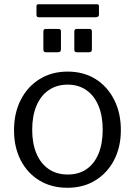

<svg xmlns="http://www.w3.org/2000/svg" viewBox="-20 -879 639 909"><path d="M299 10Q223.5 10 166.5 -24.6Q109.4 -59.3 77.9 -120.8Q46.4 -182.3 46.4 -262Q46.4 -344.6 78.7 -407.1Q110.9 -469.6 168.1 -504.8Q225.3 -540 300 -540Q376 -540 432.4 -504.7Q488.7 -469.4 520.4 -406.9Q552.2 -344.4 552.2 -263.4Q552.2 -183 520.3 -121.5Q488.4 -60 431.6 -25Q374.8 10 299 10ZM300.7 -52.8Q353.1 -52.8 390 -78.4Q427 -104.1 446.6 -151.6Q466.2 -199.1 466.2 -264.6Q466.2 -330.6 446.2 -378.5Q426.2 -426.3 388.9 -452.3Q351.6 -478.3 300 -478.3Q248.6 -478.3 210.8 -452.3Q173 -426.3 152.7 -378.5Q132.4 -330.6 132.4 -264.6Q132.4 -199.5 152.7 -151.8Q173 -104.1 210.8 -78.4Q248.6 -52.8 300.7 -52.8ZM268.6 -729.8V-646.9Q268.6 -638.3 265.2 -634.9Q261.9 -631.6 251.9 -631.6H199.4Q190.7 -631.6 188 -634.6Q185.3 -637.5 185.3 -644.9V-729.2Q185.3 -742 196.3 -742H257.7Q268.6 -742 268.6 -729.8ZM415.1 -729.8V-646.9Q415.1 -638.3 411.7 -634.9Q408.4 -631.6 398.4 -631.6H345.9Q337.2 -631.6 334.5 -634.6Q331.8 -637.5 331.8 -644.9V-729.2Q331.8 -742 342.8 -742H404.2Q415.1 -742 415.1 -729.8ZM448.5 -849.5V-809.8Q448.5 -797.4 433.2 -797.4H163.8Q157.5 -797.4 155.1 -800.3Q152.7 -803.3 152.7 -809.2V-848.2Q152.7 -858.8 160.7 -858.8H440.4Q448.5 -858.8 448.5 -849.5Z"/></svg>

Font: Libre Franklin Thin
Style: Regular
Weight: 100
Designer: Pablo Impallari, Rodrigo Fuenzalida, Nhung Nguyen
Foundry: Impallari Type
Version: Version 3.000